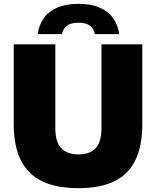

<svg xmlns="http://www.w3.org/2000/svg" viewBox="-20 -971 814 1001"><path d="M389 10Q272 10 197.5 -27Q123 -64 87.2 -138.5Q51.5 -213 51.5 -324.5V-740H268.5V-304Q268.5 -230 299.5 -198Q330.5 -166 389 -166Q447.5 -166 478.2 -198Q509 -230 509 -304V-740H722V-324.5Q722 -213 687 -138.5Q652 -64 578.2 -27Q504.5 10 389 10ZM176.5 -793Q183 -840.5 208 -876Q233 -911.5 278.2 -931.2Q323.5 -951 389 -951Q455 -951 500 -931.2Q545 -911.5 570.2 -876Q595.5 -840.5 601.5 -793H475Q469 -822.5 448.5 -837.5Q428 -852.5 389 -852.5Q350.5 -852.5 329.8 -837.5Q309 -822.5 303 -793Z"/></svg>

Font: Encode Sans SC Condensed Thin Black
Style: Regular
Weight: 900
Version: Version 3.002